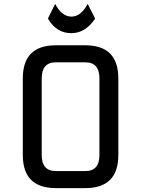

<svg xmlns="http://www.w3.org/2000/svg" viewBox="-20 -971 728 991"><path d="M268.6 -87.9H419.9Q493.2 -87.9 493.2 -170.9V-566.4Q493.2 -649.4 419.9 -649.4H268.6Q195.3 -649.4 195.3 -566.4V-170.9Q195.3 -87.9 268.6 -87.9ZM268.6 0Q97.7 0 97.7 -170.9V-566.4Q97.7 -737.3 268.6 -737.3H419.9Q590.8 -737.3 590.8 -566.4V-170.9Q590.8 0 419.9 0ZM228.5 -873V-877.9L264.6 -950.7Q299.8 -885.3 348.6 -885.3Q397.5 -885.3 432.6 -950.7L469.7 -877.9V-873Q419.9 -799.8 347.7 -799.8Q272.5 -799.8 228.5 -873Z"/></svg>

Font: Nova Square
Style: Book
Weight: 400
Version: Version 2.000